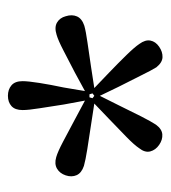

<svg xmlns="http://www.w3.org/2000/svg" viewBox="7 -795 431 485"><g transform="rotate(-90 222.5 -552.5)"><path d="M213 -542 201 -607Q196 -640 191.5 -668Q187 -696 187 -711Q187 -730 197 -739Q207 -748 223 -748Q239 -748 249.5 -739Q260 -730 260 -711Q260 -697 255.5 -668.5Q251 -640 244 -607L233 -542ZM215 -528 150 -538Q116 -543 88 -547.5Q60 -552 46 -556Q28 -562 22.5 -574.5Q17 -587 22 -602Q27 -617 39 -624Q51 -631 68 -626Q82 -622 107.5 -608.5Q133 -595 163 -579L221 -548ZM228 -526 199 -468Q184 -437 171 -411.5Q158 -386 150 -374Q139 -359 125.5 -358Q112 -357 99 -366Q86 -375 82.5 -388.5Q79 -402 91 -417Q99 -429 119.5 -449Q140 -469 165 -493L212 -538ZM234 -538 281 -493Q306 -469 326 -448.5Q346 -428 354 -416Q365 -401 362.5 -388Q360 -375 347 -366Q334 -357 320.5 -357.5Q307 -358 295 -373Q287 -386 274.5 -411.5Q262 -437 246 -468L218 -526ZM225 -548 282 -579Q313 -595 338 -608Q363 -621 377 -625Q396 -631 408 -624Q420 -617 424 -602Q429 -586 423.5 -573.5Q418 -561 400 -555Q386 -551 357.5 -547Q329 -543 296 -538L231 -528Z"/></g></svg>

Font: Source Serif 4 18pt
Style: Regular
Weight: 400
Designer: Frank Grießhammer
Foundry: Adobe Systems Incorporated
Version: Version 4.004;hotconv 1.0.116;makeotfexe 2.5.65601